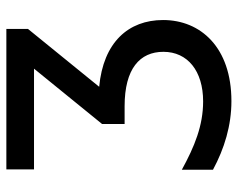

<svg xmlns="http://www.w3.org/2000/svg" viewBox="-92 -478 748 604"><g transform="rotate(-90 282.0 -176.0)"><path d="M266 178C435 178 521 81 521 -37C521 -146 451 -225 311 -238L493 -462V-530H51V-443H368L194 -229V-158H250C368 -158 421 -110 421 -36C421 40 361 89 265 89C189 89 123 62 50 22V120C117 156 189 178 266 178Z"/></g></svg>

Font: Chess Sans Medium
Style: Regular
Weight: 500
Designer: Wolf Bōese
Foundry: Wolf Bōese
Version: Version 7.223;Glyphs 3.3 (3306)